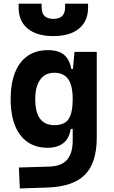

<svg xmlns="http://www.w3.org/2000/svg" viewBox="-20 -803 626 1056"><path d="M88.9 233.4 84 118.2 250 113.3Q318.4 111.3 349.1 75.4Q379.9 39.6 379.9 -30.3V-93.8H369.1Q361.3 -42 328.6 -16.1Q295.9 9.8 241.7 9.8Q145.5 9.8 92 -59.6Q38.6 -128.9 38.6 -258.3Q38.6 -386.7 92 -457Q145.5 -527.3 242.7 -527.3Q301.8 -527.3 332.3 -501.7Q362.8 -476.1 372.1 -423.8H381.3L389.6 -517.6H512.2V-45.9Q512.2 92.3 447.3 158Q382.3 223.6 240.2 228.5ZM379.9 -258.3Q379.9 -333.5 354.7 -368.2Q329.6 -402.8 278.8 -402.8Q228.5 -402.8 201.2 -365Q173.8 -327.1 173.8 -258.3Q173.8 -114.7 278.8 -114.7Q335.4 -114.7 357.7 -148.9Q379.9 -183.1 379.9 -258.3ZM273.4 -604.5Q182.6 -604.5 132.6 -645.5Q82.5 -686.5 82.5 -761.7V-782.7H209V-761.7Q209 -699.2 273.4 -699.2Q337.9 -699.2 337.9 -761.7V-782.7H464.4V-761.7Q464.4 -686.5 414.3 -645.5Q364.3 -604.5 273.4 -604.5Z"/></svg>

Font: Cascadia Mono
Style: Bold
Weight: 700
Monospace: yes
Designer: Aaron Bell
Foundry: Saja Typeworks
Version: Version 2404.023; ttfautohint (v1.8.4)